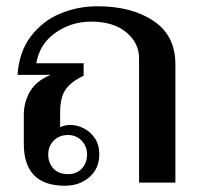

<svg xmlns="http://www.w3.org/2000/svg" viewBox="-20 -583 640 613"><path d="M56 -124V-216Q56 -258 76.5 -292Q97 -326 142 -344H36Q41 -418 78.5 -467Q116 -516 172 -539.5Q228 -563 291 -563Q401 -563 470.5 -516Q540 -469 540 -378V0H424V-397Q424 -446 383 -480Q342 -514 271 -514Q207 -514 156.5 -478Q106 -442 96 -381H247V-341Q206 -322 189 -296.5Q172 -271 172 -225V-177Q186 -184 206 -184Q225 -184 246 -174Q267 -164 282 -143Q297 -122 297 -90Q297 -45 265.5 -17.5Q234 10 187 10Q56 10 56 -124ZM258 -90Q258 -116 240.5 -134Q223 -152 197 -152Q170 -152 152 -134.5Q134 -117 134 -90Q134 -63 150.5 -45Q167 -27 197 -27Q225 -27 241.5 -45Q258 -63 258 -90Z"/></svg>

Font: Taviraj Medium
Style: Regular
Weight: 500
Designer: Katatrad Team
Foundry: CadsonDemak
Version: Version 1.030